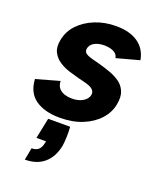

<svg xmlns="http://www.w3.org/2000/svg" viewBox="-142 -593 771 936"><g transform="rotate(20 244.0 -125.0)"><path d="M254 31Q256 60 255 85Q254 110 251 131Q239 191 201 224Q163 257 101 257L113 194Q136 194 148.5 182.5Q161 171 165 150L168 138H118L140 31ZM134 -163Q135 -138 147 -125Q159 -112 176.5 -106.5Q194 -101 213 -101Q248 -101 270.5 -114.5Q293 -128 298 -149Q301 -167 289.5 -177.5Q278 -188 257.5 -194Q237 -200 214 -205Q188 -212 160 -220.5Q132 -229 107.5 -245Q83 -261 70 -286.5Q57 -312 65 -351Q74 -398 107 -432.5Q140 -467 189.5 -487Q239 -507 298 -507Q369 -507 412 -477Q455 -447 465 -391L347 -359Q345 -373 334.5 -382Q324 -391 308 -395Q292 -399 276 -399Q245 -399 224.5 -387.5Q204 -376 200 -356Q198 -344 203 -336.5Q208 -329 220 -324Q232 -319 247.5 -315Q263 -311 282 -306Q311 -298 340.5 -287.5Q370 -277 393 -261Q416 -245 427.5 -218Q439 -191 431 -150Q423 -106 391 -70.5Q359 -35 308 -14Q257 7 190 7Q112 7 64.5 -26Q17 -59 13 -129Z"/></g></svg>

Font: Albert Sans
Style: Bold Italic
Weight: 700
Italic angle: -11.25°
Designer: Andreas Rasmussen
Foundry: a.Foundry
Version: Version 1.025